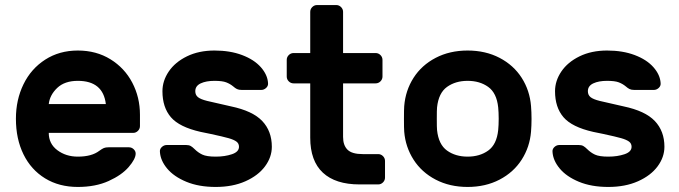

<svg xmlns="http://www.w3.org/2000/svg" viewBox="-20 -730 2688 760"><path d="M417 -495.5C379.7 -518.5 336.7 -530 288 -530C239.3 -530 196.3 -518 159 -494C121.7 -470 93 -437.5 73 -396.5C53 -355.5 43 -310 43 -260C43 -206.7 53 -159.7 73 -119C93 -78.3 121.5 -46.7 158.5 -24C195.5 -1.3 238.7 10 288 10C334.7 10 375.3 2.2 410 -13.5C444.7 -29.2 471.2 -47.7 489.5 -69C507.8 -90.3 517 -108 517 -122C517 -128.7 514.3 -134.5 509 -139.5C503.7 -144.5 497.3 -147 490 -147H410C402 -147 395.7 -146 391 -144C386.3 -142 380.3 -138.3 373 -133C353 -117.7 324.7 -110 288 -110C256.7 -110 229.7 -118.5 207 -135.5C184.3 -152.5 173 -175.3 173 -204H507C514.3 -204 520.7 -206.7 526 -212C531.3 -217.3 534 -223.7 534 -231V-276C534 -322 523.8 -364.3 503.5 -403C483.2 -441.7 454.3 -472.5 417 -495.5ZM399 -318H173C175.7 -342 186.8 -363.3 206.5 -382C226.2 -400.7 253.3 -410 288 -410C354.7 -410 391.7 -379.3 399 -318Z M656.5 -266C678.8 -240 718 -220.7 774 -208L813 -200C847 -192.7 871 -187 885 -183C899 -179 909.3 -174.5 916 -169.5C922.7 -164.5 926 -157.7 926 -149C926 -135.7 916.7 -125.8 898 -119.5C879.3 -113.2 858 -110 834 -110C810 -110 792.3 -112.7 781 -118C769.7 -123.3 759.3 -130.7 750 -140C744.7 -145.3 739.7 -149.3 735 -152C730.3 -154.7 724.3 -156 717 -156H640C632.7 -156 626.2 -153.3 620.5 -148C614.8 -142.7 612.3 -136.3 613 -129C614.3 -106.3 623.8 -84.3 641.5 -63C659.2 -41.7 684.5 -24.2 717.5 -10.5C750.5 3.2 789.3 10 834 10C878.7 10 917.8 2.5 951.5 -12.5C985.2 -27.5 1011 -47.2 1029 -71.5C1047 -95.8 1056 -121.7 1056 -149C1056 -190.3 1043.3 -224.3 1018 -251C992.7 -277.7 951.3 -297 894 -309C848.7 -319 817.3 -326.2 800 -330.5C782.7 -334.8 770.5 -339.8 763.5 -345.5C756.5 -351.2 753 -359 753 -369C753 -383 760.2 -393.3 774.5 -400C788.8 -406.7 807 -410 829 -410C849.7 -410 865.2 -408 875.5 -404C885.8 -400 895 -394.7 903 -388C908.3 -383.3 913.3 -379.8 918 -377.5C922.7 -375.2 929 -374 937 -374H1014C1021.3 -374 1027.8 -376.7 1033.5 -382C1039.2 -387.3 1041.7 -393.7 1041 -401C1039.7 -423 1030.2 -444 1012.5 -464C994.8 -484 970.2 -500 938.5 -512C906.8 -524 870.3 -530 829 -530C787.7 -530 751.3 -522.3 720 -507C688.7 -491.7 664.7 -471.7 648 -447C631.3 -422.3 623 -396.3 623 -369C623 -326.3 634.2 -292 656.5 -266Z M1355.5 -137.5C1343.8 -149.2 1338 -166 1338 -188V-400H1467C1474.3 -400 1480.7 -402.7 1486 -408C1491.3 -413.3 1494 -419.7 1494 -427V-493C1494 -500.3 1491.3 -506.7 1486 -512C1480.7 -517.3 1474.3 -520 1467 -520H1338V-683C1338 -690.3 1335.3 -696.7 1330 -702C1324.7 -707.3 1318.3 -710 1311 -710H1235C1227.7 -710 1221.3 -707.3 1216 -702C1210.7 -696.7 1208 -690.3 1208 -683V-520H1142C1134.7 -520 1128.3 -517.3 1123 -512C1117.7 -506.7 1115 -500.3 1115 -493V-427C1115 -419.7 1117.7 -413.3 1123 -408C1128.3 -402.7 1134.7 -400 1142 -400H1208V-185C1208 -123.7 1224.7 -77.5 1258 -46.5C1291.3 -15.5 1339.7 0 1403 0H1477C1484.3 0 1490.7 -2.7 1496 -8C1501.3 -13.3 1504 -19.7 1504 -27V-93C1504 -100.3 1501.3 -106.7 1496 -112C1490.7 -117.3 1484.3 -120 1477 -120H1416C1387.3 -120 1367.2 -125.8 1355.5 -137.5Z M2084 -259C2084 -277 2083.3 -294 2082 -310C2078.7 -351.3 2066.3 -388.7 2045 -422C2023.7 -455.3 1994.5 -481.7 1957.5 -501C1920.5 -520.3 1878.3 -530 1831 -530C1783.7 -530 1741.5 -520.3 1704.5 -501C1667.5 -481.7 1638.3 -455.3 1617 -422C1595.7 -388.7 1583.3 -351.3 1580 -310C1579.3 -302 1579 -285 1579 -259C1579 -233.7 1579.3 -217 1580 -209C1583.3 -168.3 1595.7 -131.3 1617 -98C1638.3 -64.7 1667.5 -38.3 1704.5 -19C1741.5 0.3 1783.7 10 1831 10C1878.3 10 1920.5 0.3 1957.5 -19C1994.5 -38.3 2023.7 -64.7 2045 -98C2066.3 -131.3 2078.7 -168.3 2082 -209C2083.3 -225 2084 -241.7 2084 -259ZM1749.5 -386C1771.8 -402 1799 -410 1831 -410C1863 -410 1890.2 -402 1912.5 -386C1934.8 -370 1948 -343 1952 -305C1953.3 -291.7 1954 -276.7 1954 -260C1954 -243.3 1953.3 -228.3 1952 -215C1948 -177 1934.8 -150 1912.5 -134C1890.2 -118 1863 -110 1831 -110C1799 -110 1771.8 -118 1749.5 -134C1727.2 -150 1714 -177 1710 -215C1709.3 -221.7 1709 -236.7 1709 -260C1709 -283.3 1709.3 -298.3 1710 -305C1714 -343 1727.2 -370 1749.5 -386Z M2210.5 -266C2232.8 -240 2272 -220.7 2328 -208L2367 -200C2401 -192.7 2425 -187 2439 -183C2453 -179 2463.3 -174.5 2470 -169.5C2476.7 -164.5 2480 -157.7 2480 -149C2480 -135.7 2470.7 -125.8 2452 -119.5C2433.3 -113.2 2412 -110 2388 -110C2364 -110 2346.3 -112.7 2335 -118C2323.7 -123.3 2313.3 -130.7 2304 -140C2298.7 -145.3 2293.7 -149.3 2289 -152C2284.3 -154.7 2278.3 -156 2271 -156H2194C2186.7 -156 2180.2 -153.3 2174.5 -148C2168.8 -142.7 2166.3 -136.3 2167 -129C2168.3 -106.3 2177.8 -84.3 2195.5 -63C2213.2 -41.7 2238.5 -24.2 2271.5 -10.5C2304.5 3.2 2343.3 10 2388 10C2432.7 10 2471.8 2.5 2505.5 -12.5C2539.2 -27.5 2565 -47.2 2583 -71.5C2601 -95.8 2610 -121.7 2610 -149C2610 -190.3 2597.3 -224.3 2572 -251C2546.7 -277.7 2505.3 -297 2448 -309C2402.7 -319 2371.3 -326.2 2354 -330.5C2336.7 -334.8 2324.5 -339.8 2317.5 -345.5C2310.5 -351.2 2307 -359 2307 -369C2307 -383 2314.2 -393.3 2328.5 -400C2342.8 -406.7 2361 -410 2383 -410C2403.7 -410 2419.2 -408 2429.5 -404C2439.8 -400 2449 -394.7 2457 -388C2462.3 -383.3 2467.3 -379.8 2472 -377.5C2476.7 -375.2 2483 -374 2491 -374H2568C2575.3 -374 2581.8 -376.7 2587.5 -382C2593.2 -387.3 2595.7 -393.7 2595 -401C2593.7 -423 2584.2 -444 2566.5 -464C2548.8 -484 2524.2 -500 2492.5 -512C2460.8 -524 2424.3 -530 2383 -530C2341.7 -530 2305.3 -522.3 2274 -507C2242.7 -491.7 2218.7 -471.7 2202 -447C2185.3 -422.3 2177 -396.3 2177 -369C2177 -326.3 2188.2 -292 2210.5 -266Z"/></svg>

Font: Rubik
Style: Regular
Weight: 500
Designer: Hubert & Fischer
Foundry: Hubert & Fischer
Version: Version 1.100